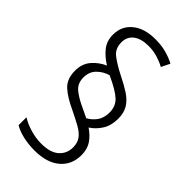

<svg xmlns="http://www.w3.org/2000/svg" viewBox="-230 -823 859 859"><g transform="rotate(45 200.0 -393.5)"><path d="M53 -407Q53 -451 78 -480Q103 -509 138 -524Q103 -546 81 -573.5Q59 -601 59 -641Q59 -695 99 -728Q139 -761 208 -761Q246 -761 276 -753Q306 -745 333 -731L313 -690Q291 -702 264.5 -710Q238 -718 208 -718Q162 -718 136 -698.5Q110 -679 110 -643Q110 -604 137.5 -582.5Q165 -561 214 -536Q253 -517 282 -498Q311 -479 326.5 -454Q342 -429 342 -391Q342 -348 323 -318Q304 -288 276 -270Q308 -248 324.5 -222.5Q341 -197 341 -160Q341 -99 298 -62.5Q255 -26 177 -26Q138 -26 104 -34Q70 -42 47 -56V-106Q72 -90 107 -79.5Q142 -69 177 -69Q234 -69 262 -94Q290 -119 290 -158Q290 -187 276 -206Q262 -225 235 -240Q208 -255 169 -274Q114 -299 83.5 -327Q53 -355 53 -407ZM101 -412Q101 -375 126 -354Q151 -333 195 -313L239 -292Q262 -304 278.5 -326.5Q295 -349 295 -384Q295 -423 269 -447.5Q243 -472 177 -502Q146 -493 123.5 -470.5Q101 -448 101 -412Z"/></g></svg>

Font: Noto Sans Telugu Condensed Light
Style: Regular
Weight: 300
Width: 3
Designer: Jelle Bosma - Monotype Design Team
Foundry: Monotype Imaging Inc.
Version: Version 2.005; ttfautohint (v1.8.4.7-5d5b)